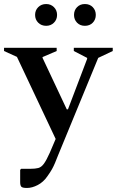

<svg xmlns="http://www.w3.org/2000/svg" viewBox="-51 -691 579 952"><path d="M83 241Q60 241 54.5 234.5Q49 228 49 212V151L54 146H99Q124 146 139 142Q154 138 166.5 121Q179 104 196 66L225 -2L33 -409L-31 -438V-454H230V-438L160 -408V-404L280 -149H286L381 -399V-404L315 -438V-454H508V-438L436 -404L237 79Q228 102 221.5 117.5Q215 133 207 147.5Q199 162 184 183Q164 212 136 226.5Q108 241 83 241ZM178 -563Q154 -563 138.5 -578.5Q123 -594 123 -617Q123 -640 138.5 -655.5Q154 -671 178 -671Q201 -671 216.5 -655.5Q232 -640 232 -617Q232 -594 216.5 -578.5Q201 -563 178 -563ZM370 -563Q346 -563 331 -578.5Q316 -594 316 -617Q316 -640 331 -655.5Q346 -671 370 -671Q394 -671 409 -655.5Q424 -640 424 -617Q424 -594 409 -578.5Q394 -563 370 -563Z"/></svg>

Font: Spectral SemiBold
Style: Regular
Weight: 600
Designer: Jean-Baptiste Levee
Foundry: Production Type
Version: Version 2.001